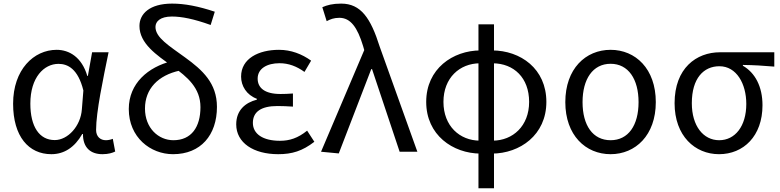

<svg xmlns="http://www.w3.org/2000/svg" viewBox="-20 -829 4263 1049"><path d="M260.5 13.4C330.7 13.4 387.8 -23.9 429.5 -96.9H433.3C432.7 -21.6 475.8 13.4 539.7 13.4C572.1 13.4 594.5 6.2 609.4 -1.1L596.3 -70.5C585.2 -66.1 571 -62.9 558.7 -62.9C528.6 -62.9 505 -82.2 505 -119.2C505 -218 543.9 -400.4 573.2 -543.4H483.2L460.1 -414.2H457C426.7 -517.5 357.4 -556.8 289.6 -556.8C164.3 -556.8 51.6 -448.4 51.6 -262.3C51.6 -83.4 136.7 13.4 260.5 13.4ZM279.1 -63.7C195.4 -63.7 145.8 -136.1 145.8 -263C145.8 -406.2 220.4 -480.1 299.5 -480.1C349.8 -480.1 406.2 -453.4 435.5 -334.6L427.3 -232.1C420.9 -139.7 350.5 -63.7 279.1 -63.7Z M925.4 13.4C1076.9 13.4 1165.3 -91.1 1165.3 -245C1165.3 -375.2 1085.6 -446.7 992.1 -514.6C904.4 -578.6 829.4 -623.1 829.4 -681.8C829.4 -711.9 855.6 -738.7 919.1 -738.7C972 -738.7 1038.7 -725.8 1130.9 -692.5L1153.5 -765C1063.4 -795.2 988.1 -809.3 920.4 -809.3C796.7 -809.3 741.9 -752.7 741.9 -687.2C741.9 -591.9 834.5 -528.6 922.6 -466.6C1003.3 -408.9 1075.2 -348.9 1075.2 -243.6C1075.2 -134.9 1025.7 -62.9 927.4 -62.9C846 -62.9 772.1 -128.9 772.1 -236C772.1 -343.1 843.5 -417.9 962.8 -443.5L918.8 -495C789.6 -463.2 683.6 -373.6 683.6 -233.4C683.6 -78.5 802 13.4 925.4 13.4Z M1499.9 13.4C1575.8 13.4 1632.1 -3.9 1697.5 -54.4L1658 -115.2C1607.5 -74.1 1561.5 -59.8 1509.4 -59.8C1417.1 -59.8 1361.6 -96.6 1361.6 -157.8C1361.6 -217.8 1406.4 -249.7 1495.5 -249.7C1522.9 -249.7 1548.7 -248.5 1580.5 -246.5V-318.2C1553.9 -316.2 1533.9 -315.5 1512.3 -315.5C1425.3 -315.5 1387.7 -349.6 1387.7 -399.5C1387.7 -455.3 1440.2 -483.6 1507.1 -483.6C1557 -483.6 1601 -466.7 1643.5 -436L1679.8 -497.6C1629.5 -533.9 1569.9 -556.8 1504.4 -556.8C1392.7 -556.8 1297.2 -509.2 1297.2 -410.5C1297.2 -359.4 1327.1 -310.2 1383.2 -289.4V-284.4C1321.3 -268.6 1270.6 -227.4 1270.6 -149.6C1270.6 -48.7 1365.1 13.4 1499.9 13.4Z M1830.9 9.3 2008.3 -451.3H2012.7L2163.4 0H2260.3L2054.4 -574.4C2005.4 -729.8 1951.8 -809.3 1844 -809.3C1796.2 -809.3 1767.2 -801 1741 -789.6L1764.8 -713.3C1784.1 -723.5 1804.1 -731.7 1834 -731.7C1896 -731.7 1932.9 -678.5 1963.5 -578.3L1970.1 -555.4L1734 0Z M2605.4 10.2 2601.1 -60.6C2491.8 -61 2402.8 -140.4 2402.8 -272.2C2402.8 -404.2 2491.8 -482.4 2601.1 -483.2L2605.4 -553.6C2454 -553.2 2308.6 -453.5 2308.6 -272.2C2308.6 -91.1 2454 9.4 2605.4 10.2ZM2668.3 10.2C2820.3 9.4 2965.1 -91.1 2965.1 -272.2C2965.1 -453.5 2824.3 -553.2 2668.3 -553.6L2672.6 -483.2C2787.4 -482.4 2870.9 -404.2 2870.9 -272.2C2870.9 -140.4 2781.5 -61 2672.6 -60.6ZM2594.1 199.6H2679V-696.2H2594.1Z M3316.1 13.4C3451.9 13.4 3563 -89.9 3563 -271C3563 -453.5 3451.9 -556.8 3316.1 -556.8C3179.6 -556.8 3068.6 -453.5 3068.6 -271C3068.6 -89.9 3179.6 13.4 3316.1 13.4ZM3316.1 -62.9C3218.6 -62.9 3162.8 -144.3 3162.8 -271C3162.8 -396.7 3218.6 -480.5 3316.1 -480.5C3413 -480.5 3468.8 -396.7 3468.8 -271C3468.8 -144.3 3413 -62.9 3316.1 -62.9Z M3908.5 13.4C4041.8 13.4 4145.9 -85.2 4145.9 -253.9C4145.9 -356.2 4105.4 -431.7 4038.8 -469.8V-474.2C4099 -473.4 4149 -470.3 4210.4 -465.1V-543.4H3913.5C3784.5 -543.4 3665.6 -456.3 3665.6 -265.2C3665.6 -86 3777.4 13.4 3908.5 13.4ZM3909.3 -62.9C3823 -62.9 3759.8 -140.3 3759.8 -265.2C3759.8 -401.7 3824.6 -467.1 3910.5 -467.1C4004.3 -467.1 4057.4 -370.9 4057.4 -261.3C4057.4 -139.1 3996 -62.9 3909.3 -62.9Z"/></svg>

Font: Source Han Sans JP VF
Style: Regular
Weight: 250
Designer: Ryoko NISHIZUKA 西塚涼子 (kana, bopomofo & ideographs); Paul D. Hunt (Latin, Greek & Cyrillic); Sandoll Communications 산돌커뮤니
Foundry: Adobe
Version: Version 2.004;hotconv 1.0.118;makeotfexe 2.5.65603